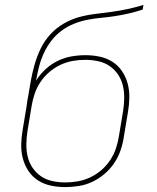

<svg xmlns="http://www.w3.org/2000/svg" viewBox="-20 -755 640 783"><path d="M246 8Q216 8 187.5 2Q159 -4 135.5 -19Q112 -34 96.5 -57Q81 -80 73.5 -107.5Q66 -135 66.5 -164.5Q67 -194 72 -223L89 -325Q90 -335 91.5 -344.5Q93 -354 95 -363Q100 -395 106 -427.5Q112 -460 121.5 -493Q131 -526 146 -557Q161 -588 184.5 -614Q208 -640 238.5 -658Q269 -676 301.5 -685Q334 -694 367.5 -698Q401 -702 434 -706.5Q467 -711 500 -718Q533 -725 565 -735L562 -716Q535 -707 507 -700.5Q479 -694 450.5 -689.5Q422 -685 394 -682.5Q366 -680 337.5 -674.5Q309 -669 281.5 -658Q254 -647 230 -629Q206 -611 188 -587Q170 -563 158 -536.5Q146 -510 139 -482Q132 -454 127 -426Q143 -452 166 -473Q189 -494 216 -507Q243 -520 271.5 -525Q300 -530 329 -530Q358 -530 386.5 -524Q415 -518 438.5 -503Q462 -488 477.5 -465Q493 -442 500.5 -414.5Q508 -387 507.5 -357.5Q507 -328 502 -299L485 -197Q481 -169 471.5 -141.5Q462 -114 445.5 -89.5Q429 -65 406 -45.5Q383 -26 356.5 -13.5Q330 -1 301.5 3.5Q273 8 246 8ZM246 -11Q271 -11 297 -15.5Q323 -20 347.5 -31.5Q372 -43 393 -61Q414 -79 429 -101.5Q444 -124 452.5 -149Q461 -174 465 -200L482 -302Q486 -328 486.5 -354.5Q487 -381 481 -406Q475 -431 461 -451.5Q447 -472 426.5 -486Q406 -500 380 -505.5Q354 -511 328 -511Q302 -511 276.5 -506.5Q251 -502 226.5 -490.5Q202 -479 181 -461Q160 -443 145 -420.5Q130 -398 121.5 -373Q113 -348 109 -323L92 -220Q88 -194 87.5 -167.5Q87 -141 93 -116Q99 -91 113 -70.5Q127 -50 147.5 -36Q168 -22 194 -16.5Q220 -11 246 -11Z"/></svg>

Font: Iosevka Curly ThExObl
Style: Regular
Weight: 100
Width: 7
Italic angle: -9°
Monospace: yes
Designer: Belleve Invis
Foundry: Belleve Invis
Version: Version 11.1.0; ttfautohint (v1.8.3)